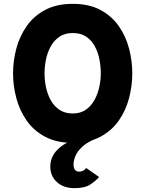

<svg xmlns="http://www.w3.org/2000/svg" viewBox="-20 -732 757 1000"><path d="M359 12Q274.5 12 215 -19.8Q155.5 -51.5 118.8 -104.2Q82 -157 65 -221Q48 -285 48 -350Q48 -415 65 -479Q82 -543 118.8 -595.8Q155.5 -648.5 215 -680.2Q274.5 -712 359 -712Q444 -712 503 -680.2Q562 -648.5 598.8 -595.8Q635.5 -543 652.2 -479Q669 -415 669 -350Q669 -285 652.2 -221Q635.5 -157 598.8 -104.2Q562 -51.5 503 -19.8Q444 12 359 12ZM359 -141Q399 -141 427 -160.5Q455 -180 472.2 -211.5Q489.5 -243 497.2 -279.5Q505 -316 505 -350Q505 -386 497.8 -423Q490.5 -460 473.8 -491Q457 -522 428.8 -541Q400.5 -560 359 -560Q317 -560 288.8 -540.2Q260.5 -520.5 243.5 -489Q226.5 -457.5 219.2 -420.8Q212 -384 212 -350Q212 -315 219.5 -278.2Q227 -241.5 244.2 -210.2Q261.5 -179 289.8 -160Q318 -141 359 -141ZM368 248Q310.5 248 276.2 216.2Q242 184.5 242 136Q242 85 278.8 48Q315.5 11 379 -10H480Q434 8.5 408.5 32.2Q383 56 373 80.2Q363 104.5 363 124Q363 145 371.5 153.5Q380 162 392 162Q415 162 429 143L496 190Q482.5 206.5 453 227.2Q423.5 248 368 248Z"/></svg>

Font: Overpass Black
Style: Regular
Weight: 900
Designer: Delve Withrington, Dave Bailey, Thomas Jockin
Foundry: Delve Fonts LLC
Version: Version 4.000; ttfautohint (v1.8.3)